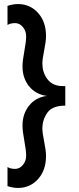

<svg xmlns="http://www.w3.org/2000/svg" viewBox="-20 -733 388 947"><path d="M207 36Q207 107 167.5 150.5Q128 194 69 194Q44 194 17 185V91Q32 100 54.5 100Q77 100 93 80.5Q109 61 109 35Q109 9 100 -38.5Q91 -86 91 -114Q91 -171 123 -211.5Q155 -252 210 -260Q155 -268 123 -308Q91 -348 91 -405Q91 -433 100 -480.5Q109 -528 109 -554Q109 -580 93 -599.5Q77 -619 54.5 -619Q32 -619 17 -610V-704Q44 -713 69 -713Q128 -713 167.5 -669.5Q207 -626 207 -555Q207 -530 198 -485.5Q189 -441 189 -420Q189 -377 212 -345Q235 -313 277 -309Q287 -308 302 -308V-212Q238 -212 213.5 -177Q189 -142 189 -99Q189 -78 198 -33.5Q207 11 207 36Z"/></svg>

Font: Hind Mysuru Medium
Style: Regular
Weight: 500
Designer: Manushi Parikh, Hitesh Malaviya
Foundry: Indian Type Foundry
Version: Version 0.703;PS 1.0;hotconv 1.0.86;makeotf.lib2.5.63406